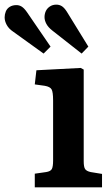

<svg xmlns="http://www.w3.org/2000/svg" viewBox="-113 -808 484 828"><path d="M37 0V-59L86 -66Q105 -69 110.5 -79Q116 -89 116 -116V-375Q116 -411 109.5 -422.5Q103 -434 80 -438L37 -444L44 -505L235 -515L248 -508V-113Q248 -88 254 -79Q260 -70 278 -66L327 -58V0ZM75 -577 -57 -672Q-75 -684 -84 -700.5Q-93 -717 -93 -733Q-93 -746 -88 -758.5Q-83 -771 -71 -778.5Q-59 -786 -42 -786Q-30 -786 -19.5 -779.5Q-9 -773 3 -756L105 -607ZM239 -577 113 -676Q95 -690 87 -705Q79 -720 79 -734Q79 -748 84.5 -760Q90 -772 102 -780Q114 -788 130 -788Q143 -788 153.5 -781.5Q164 -775 175 -758L268 -607Z"/></svg>

Font: Literata 18pt SemiBold
Style: Regular
Weight: 600
Designer: Latin by Veronika Burian and Jose Scaglione. Greek by Irene Vlachou. Cyrillic by Vera Evstafieva.
Foundry: TypeTogether
Version: Version 3.103;gftools[0.9.29]